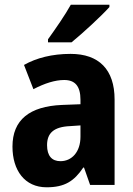

<svg xmlns="http://www.w3.org/2000/svg" viewBox="-20 -786 567 816"><path d="M445 -756V-766H281C256 -721 217 -665 184 -619V-606H284C333 -646 412 -719 445 -756ZM280 -557C202 -557 135 -540 82 -510L122 -407C170 -432 214 -446 253 -446C298 -446 322 -421 322 -362V-343L243 -340C106 -334 33 -277 33 -163C33 -62 85 10 178 10C255 10 295 -16 334 -74H337L363 0H467V-363C467 -491 400 -557 280 -557ZM278 -250 322 -253V-205C322 -140 285 -101 237 -101C201 -101 180 -123 180 -169C180 -220 208 -247 278 -250Z"/></svg>

Font: Noto Sans Oriya Cond Bold
Style: Bold
Weight: 700
Width: 3
Designer: Amélie Bonet and Sol Matas
Foundry: Google LLC
Version: Version 2.006